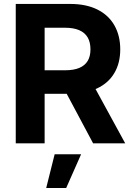

<svg xmlns="http://www.w3.org/2000/svg" viewBox="-20 -727 672 974"><path d="M59.9 -707H336.6Q416.5 -707 473.5 -678.9Q530.5 -650.7 560.2 -598.6Q590 -546.5 590 -476.5Q590 -407 559.9 -356.2Q529.9 -305.3 471.9 -278.3Q413.8 -251.2 333.2 -251.2H145.9V-370.5H309.9Q354 -370.5 382.3 -382.5Q410.6 -394.5 424.8 -417.9Q438.9 -441.3 438.9 -476.5Q438.9 -512.8 424.8 -537.1Q410.6 -561.4 381.8 -573.9Q353 -586.3 309.5 -586.3H206.4V0H59.9ZM615.1 0H452.3L280.9 -321.3H439.6ZM257.2 55.7H391.4L315.8 226.6H214.4Z"/></svg>

Font: Pretendard GOV Variable
Style: Regular
Weight: 400
Designer: Base glyphs from Inter by Rasmus Andersson; Hangul glyphs from Noto Sans CJK(Source Han Sans) by Jang Soo-young and Kang
Foundry: Kil Hyung-jin
Version: Version 1.307;Glyphs 3.2 (3192)